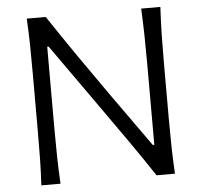

<svg xmlns="http://www.w3.org/2000/svg" viewBox="-53 -799 895 853"><g transform="rotate(-5 395.0 -372.0)"><path d="M97.2 0Q100.6 -62.5 101.6 -120.1Q102.5 -177.7 102.5 -246.6V-495.6Q102.5 -564.9 101.6 -622.8Q100.6 -680.7 97.2 -743.7H181.6Q247.1 -645.5 310.1 -554.4Q373 -463.4 436 -374.5L606 -135.7H612.8V-495.6Q612.8 -564.9 611.6 -622.8Q610.4 -680.7 607.4 -743.7H692.9Q689.5 -680.7 688.2 -622.8Q687 -564.9 687 -495.6V-246.6Q687 -177.7 688.2 -120.1Q689.5 -62.5 692.9 0H610.8Q556.2 -83 493.4 -172.4Q430.7 -261.7 353.5 -370.6L183.1 -611.3H176.8V-246.6Q176.8 -177.7 178 -120.1Q179.2 -62.5 182.6 0Z"/></g></svg>

Font: Pinar-DS3-FD Regular
Style: Regular
Weight: 400
Designer: Amin Abedi
Version: Version 3.000